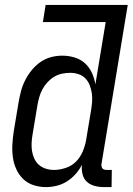

<svg xmlns="http://www.w3.org/2000/svg" viewBox="-20 -755 541 783"><path d="M168 8Q141 8 116.5 0Q92 -8 74.5 -25Q57 -42 46.5 -65Q36 -88 32.5 -113.5Q29 -139 30.5 -166Q32 -193 36 -219L56 -339Q60 -362 66 -384.5Q72 -407 83 -428.5Q94 -450 109.5 -469Q125 -488 145 -502Q165 -516 188 -522Q211 -528 234 -528Q260 -528 284.5 -520.5Q309 -513 326.5 -497Q344 -481 354.5 -458.5Q365 -436 369 -411L411 -665H155L166 -735H501L394 -87Q393 -82 394 -77Q395 -72 397.5 -68.5Q400 -65 405 -63.5Q410 -62 415 -62H436L435 8H403Q384 8 365.5 3Q347 -2 334 -14Q321 -26 316.5 -45Q312 -64 314 -83Q304 -63 288.5 -45.5Q273 -28 253.5 -15.5Q234 -3 211.5 2.5Q189 8 168 8ZM200 -62Q223 -62 247.5 -70Q272 -78 289.5 -95.5Q307 -113 317 -136.5Q327 -160 331 -183L351 -303Q354 -321 355.5 -339Q357 -357 354.5 -374Q352 -391 346 -407Q340 -423 328.5 -435Q317 -447 300.5 -452.5Q284 -458 266 -458Q250 -458 233 -454.5Q216 -451 201 -442Q186 -433 174 -420Q162 -407 153.5 -391.5Q145 -376 140.5 -360Q136 -344 133 -328L113 -208Q110 -191 109 -173.5Q108 -156 110.5 -139.5Q113 -123 120 -108Q127 -93 139 -82.5Q151 -72 167 -67Q183 -62 200 -62Z"/></svg>

Font: Iosevka Term Curly
Style: Italic
Weight: 400
Italic angle: -9°
Designer: Belleve Invis
Foundry: Belleve Invis
Version: Version 32.3.0